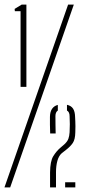

<svg xmlns="http://www.w3.org/2000/svg" viewBox="-38 -820 380 840"><path d="M52 -440V-771H27L26 -781L57 -800H77.5V-440ZM-18.5 0 260 -800H285L6.5 0ZM181 0Q181 -13 181 -19.5Q181 -26 181 -35.2Q181 -44.5 181 -65.5Q181.5 -115 195.2 -137Q209 -159 225.5 -173L243.5 -188.5Q257 -201 261.2 -213Q265.5 -225 266.5 -241.5Q267.5 -259.5 267.5 -276.8Q267.5 -294 266.5 -311.5Q266.5 -330 255 -336.5V-361.5Q273.5 -357.5 281.8 -344.5Q290 -331.5 290.5 -309Q291 -299 291.5 -289Q292 -279 292 -267.5Q292 -256 291.5 -241.5Q291 -210 280.5 -194.5Q270 -179 250.5 -164L232 -149.5Q219 -138 213 -116.2Q207 -94.5 207 -66.5V0ZM247 0V-22.5H291.5V0ZM181.5 -236Q181 -256 180.5 -274.2Q180 -292.5 180.5 -309Q181 -331.5 190 -344.2Q199 -357 215 -361V-336.5Q204.5 -329.5 204.5 -312Q204.5 -293.5 204.8 -274Q205 -254.5 205.5 -236Z"/></svg>

Font: Big Shoulders Stencil Display ExtraLight
Style: Regular
Weight: 250
Designer: Patric King
Foundry: XO Type Co
Version: Version 2.001